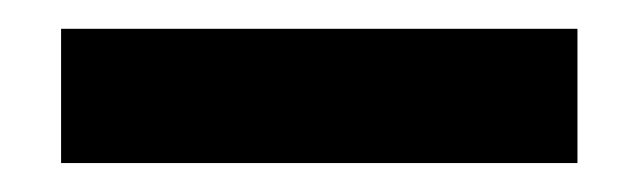

<svg xmlns="http://www.w3.org/2000/svg" viewBox="-20 -323 439 132"><path d="M22 -210.9V-303.2H377V-210.9Z"/></svg>

Font: Apfel Grotezk Mittel
Style: Regular
Weight: 500
Designer: Luigi Gorlero
Foundry: © 2023, Luigi Gorlero & Collletttivo
Version: Version 2.000;Glyphs 3.2 (3217)